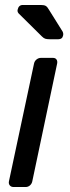

<svg xmlns="http://www.w3.org/2000/svg" viewBox="-20 -753 283 773"><path d="M35 0Q25 0 19.5 -6.5Q14 -13 16 -23L117 -497Q119 -507 127 -513.5Q135 -520 145 -520H193Q203 -520 207.5 -513.5Q212 -507 210 -497L110 -23Q108 -13 100.5 -6.5Q93 0 83 0ZM180 -595Q169 -595 162.5 -597Q156 -599 149 -606L55 -699Q49 -706 51 -714Q55 -733 72 -733H144Q158 -733 164.5 -729Q171 -725 177 -714L232 -626Q236 -618 234 -610Q231 -595 215 -595Z"/></svg>

Font: Rubik
Style: Italic
Weight: 400
Italic angle: -12°
Designer: Hubert and Fischer
Foundry: Hubert and Fischer
Version: Version 2.300;gftools[0.9.30]